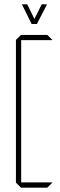

<svg xmlns="http://www.w3.org/2000/svg" viewBox="-20 -860 275 880"><path d="M76 0 53 -23V-24H220V-23L197 0ZM53 -24V-677L76 -700H77V-24ZM77 -676V-700H197L220 -677V-676ZM125 -750 81 -839V-840H105L149 -750ZM126 -750 171 -840H195V-839L149 -750Z"/></svg>

Font: Foldit Thin
Style: Regular
Weight: 100
Designer: Sophia Tai
Foundry: Sophia Tai
Version: Version 1.003